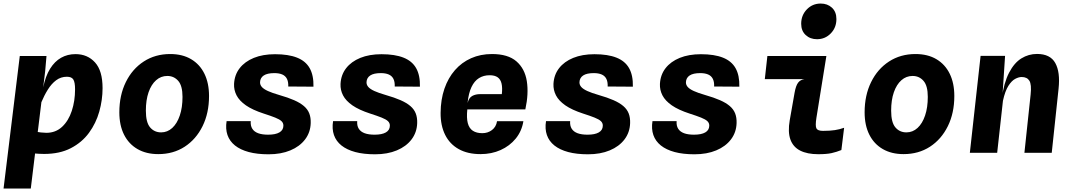

<svg xmlns="http://www.w3.org/2000/svg" viewBox="-25 -861 6045 1082"><path d="M223.5 6.5Q198.5 6.5 160.5 3.2Q122.5 0 85.5 -5.5Q48.5 -11 26.5 -18L137 -128Q149 -123.5 168 -120Q187 -116.5 206 -114.5Q225 -112.5 236 -112.5Q288.5 -112.5 324.8 -146.2Q361 -180 379.5 -236Q398 -292 398 -357.5Q398 -397.5 388.2 -413Q378.5 -428.5 352 -428.5Q318 -428.5 291.5 -408.8Q265 -389 244.5 -356Q224 -323 207.5 -283.5L197 -320L218.5 -369Q231.5 -432 257.2 -473.5Q283 -515 319.2 -535.5Q355.5 -556 400.5 -556Q468 -556 510.5 -509.2Q553 -462.5 553 -364.5Q553 -298 534.5 -232.2Q516 -166.5 476.5 -112.5Q437 -58.5 374.2 -26Q311.5 6.5 223.5 6.5ZM-5 201.5 86.5 -545.5H237L229.5 -459L191 -144L179 -47.5L173 0.5L148.5 201.5Z M867 7.5Q799 7.5 749.8 -21Q700.5 -49.5 674 -102.2Q647.5 -155 647.5 -228Q647.5 -324 684 -398.2Q720.5 -472.5 785.2 -514.5Q850 -556.5 934 -556.5Q1003 -556.5 1052 -527.5Q1101 -498.5 1127 -445.5Q1153 -392.5 1153 -320Q1153 -224 1116.5 -150Q1080 -76 1015.8 -34.2Q951.5 7.5 867 7.5ZM883 -115Q918.5 -115 945.8 -140Q973 -165 988.2 -210Q1003.5 -255 1003.5 -315Q1003.5 -378 979.2 -405.5Q955 -433 918 -433Q882 -433 854.8 -409Q827.5 -385 812.2 -341Q797 -297 797 -237.5Q797 -171 821 -143Q845 -115 883 -115Z M1488.5 8.5Q1424.5 8.5 1377 -4.2Q1329.5 -17 1299.2 -41.2Q1269 -65.5 1257 -100Q1245 -134.5 1252 -178.5H1388Q1386 -152.5 1396.8 -135.5Q1407.5 -118.5 1430 -110.2Q1452.5 -102 1486 -102Q1527.5 -102 1549.5 -114.8Q1571.5 -127.5 1572 -152Q1572.5 -167.5 1561.5 -178Q1550.5 -188.5 1526 -198.2Q1501.5 -208 1461 -221Q1398 -241.5 1361 -267.2Q1324 -293 1308.2 -323.5Q1292.5 -354 1294 -388Q1296.5 -439 1325.5 -476.5Q1354.5 -514 1405.5 -534.8Q1456.5 -555.5 1525 -555.5Q1600.5 -555.5 1649 -536.2Q1697.5 -517 1720.2 -476.8Q1743 -436.5 1741.5 -372.5L1599.5 -373.5Q1600.5 -400 1592 -416.8Q1583.5 -433.5 1565.8 -441.2Q1548 -449 1521 -449Q1481.5 -449 1461.5 -435.8Q1441.5 -422.5 1440.5 -398Q1440 -383 1450.5 -371Q1461 -359 1485 -348Q1509 -337 1549 -325.5Q1598 -311.5 1632.2 -296.5Q1666.5 -281.5 1687.8 -263.2Q1709 -245 1718 -221.5Q1727 -198 1726 -167.5Q1724.5 -115 1694.2 -75.2Q1664 -35.5 1611.2 -13.5Q1558.5 8.5 1488.5 8.5Z M2088.5 8.5Q2024.5 8.5 1977 -4.2Q1929.5 -17 1899.2 -41.2Q1869 -65.5 1857 -100Q1845 -134.5 1852 -178.5H1988Q1986 -152.5 1996.8 -135.5Q2007.5 -118.5 2030 -110.2Q2052.5 -102 2086 -102Q2127.5 -102 2149.5 -114.8Q2171.5 -127.5 2172 -152Q2172.5 -167.5 2161.5 -178Q2150.5 -188.5 2126 -198.2Q2101.5 -208 2061 -221Q1998 -241.5 1961 -267.2Q1924 -293 1908.2 -323.5Q1892.5 -354 1894 -388Q1896.5 -439 1925.5 -476.5Q1954.5 -514 2005.5 -534.8Q2056.5 -555.5 2125 -555.5Q2200.5 -555.5 2249 -536.2Q2297.5 -517 2320.2 -476.8Q2343 -436.5 2341.5 -372.5L2199.5 -373.5Q2200.5 -400 2192 -416.8Q2183.5 -433.5 2165.8 -441.2Q2148 -449 2121 -449Q2081.5 -449 2061.5 -435.8Q2041.5 -422.5 2040.5 -398Q2040 -383 2050.5 -371Q2061 -359 2085 -348Q2109 -337 2149 -325.5Q2198 -311.5 2232.2 -296.5Q2266.5 -281.5 2287.8 -263.2Q2309 -245 2318 -221.5Q2327 -198 2326 -167.5Q2324.5 -115 2294.2 -75.2Q2264 -35.5 2211.2 -13.5Q2158.5 8.5 2088.5 8.5Z M2683 7.5Q2610.5 7.5 2560 -20.8Q2509.5 -49 2483.5 -101.2Q2457.5 -153.5 2458 -224.5Q2458.5 -300 2479.5 -361Q2500.5 -422 2538.8 -465.8Q2577 -509.5 2630 -533Q2683 -556.5 2747.5 -556.5Q2837.5 -556.5 2885 -515.5Q2932.5 -474.5 2943.8 -404Q2955 -333.5 2935.5 -244.5H2608.5Q2603.5 -196.5 2611.2 -167Q2619 -137.5 2639.8 -124Q2660.5 -110.5 2693 -110.5Q2724 -110.5 2747.5 -128.2Q2771 -146 2776 -178H2924.5Q2915.5 -122 2881.5 -80.2Q2847.5 -38.5 2796.2 -15.5Q2745 7.5 2683 7.5ZM2610 -280.5Q2617.5 -310 2636.2 -320.2Q2655 -330.5 2680 -330.5H2803Q2807 -366.5 2801.5 -390Q2796 -413.5 2779.8 -425.2Q2763.5 -437 2734 -437Q2700.5 -437 2674.5 -421Q2648.5 -405 2632 -370.5Q2615.5 -336 2610 -280.5Z M3288.5 8.5Q3224.5 8.5 3177 -4.2Q3129.5 -17 3099.2 -41.2Q3069 -65.5 3057 -100Q3045 -134.5 3052 -178.5H3188Q3186 -152.5 3196.8 -135.5Q3207.5 -118.5 3230 -110.2Q3252.5 -102 3286 -102Q3327.5 -102 3349.5 -114.8Q3371.5 -127.5 3372 -152Q3372.5 -167.5 3361.5 -178Q3350.5 -188.5 3326 -198.2Q3301.5 -208 3261 -221Q3198 -241.5 3161 -267.2Q3124 -293 3108.2 -323.5Q3092.5 -354 3094 -388Q3096.5 -439 3125.5 -476.5Q3154.5 -514 3205.5 -534.8Q3256.5 -555.5 3325 -555.5Q3400.5 -555.5 3449 -536.2Q3497.5 -517 3520.2 -476.8Q3543 -436.5 3541.5 -372.5L3399.5 -373.5Q3400.5 -400 3392 -416.8Q3383.5 -433.5 3365.8 -441.2Q3348 -449 3321 -449Q3281.5 -449 3261.5 -435.8Q3241.5 -422.5 3240.5 -398Q3240 -383 3250.5 -371Q3261 -359 3285 -348Q3309 -337 3349 -325.5Q3398 -311.5 3432.2 -296.5Q3466.5 -281.5 3487.8 -263.2Q3509 -245 3518 -221.5Q3527 -198 3526 -167.5Q3524.5 -115 3494.2 -75.2Q3464 -35.5 3411.2 -13.5Q3358.5 8.5 3288.5 8.5Z M3888.5 8.5Q3824.5 8.5 3777 -4.2Q3729.5 -17 3699.2 -41.2Q3669 -65.5 3657 -100Q3645 -134.5 3652 -178.5H3788Q3786 -152.5 3796.8 -135.5Q3807.5 -118.5 3830 -110.2Q3852.5 -102 3886 -102Q3927.5 -102 3949.5 -114.8Q3971.5 -127.5 3972 -152Q3972.5 -167.5 3961.5 -178Q3950.5 -188.5 3926 -198.2Q3901.5 -208 3861 -221Q3798 -241.5 3761 -267.2Q3724 -293 3708.2 -323.5Q3692.5 -354 3694 -388Q3696.5 -439 3725.5 -476.5Q3754.5 -514 3805.5 -534.8Q3856.5 -555.5 3925 -555.5Q4000.5 -555.5 4049 -536.2Q4097.5 -517 4120.2 -476.8Q4143 -436.5 4141.5 -372.5L3999.5 -373.5Q4000.5 -400 3992 -416.8Q3983.5 -433.5 3965.8 -441.2Q3948 -449 3921 -449Q3881.5 -449 3861.5 -435.8Q3841.5 -422.5 3840.5 -398Q3840 -383 3850.5 -371Q3861 -359 3885 -348Q3909 -337 3949 -325.5Q3998 -311.5 4032.2 -296.5Q4066.5 -281.5 4087.8 -263.2Q4109 -245 4118 -221.5Q4127 -198 4126 -167.5Q4124.5 -115 4094.2 -75.2Q4064 -35.5 4011.2 -13.5Q3958.5 8.5 3888.5 8.5Z M4579 -640Q4541 -640 4515.5 -663.5Q4490 -687 4490 -727Q4490 -775 4521.8 -808Q4553.5 -841 4600 -841Q4638 -841 4663.2 -817.8Q4688.5 -794.5 4688.5 -753.5Q4688.5 -705.5 4656.8 -672.8Q4625 -640 4579 -640ZM4586 8Q4524.5 8 4484.5 -12.2Q4444.5 -32.5 4429.2 -75Q4414 -117.5 4425.5 -183.5L4453 -339.5Q4460 -378 4472.5 -394.8Q4485 -411.5 4508 -415H4285L4299.5 -545.5H4632L4576 -198Q4568.5 -151 4576 -137.2Q4583.5 -123.5 4613 -123.5Q4653 -123.5 4680.2 -127.8Q4707.5 -132 4732 -141L4716.5 -15.5Q4689.5 -4.5 4661.5 1.8Q4633.5 8 4586 8Z M5067 7.5Q4999 7.5 4949.8 -21Q4900.5 -49.5 4874 -102.2Q4847.5 -155 4847.5 -228Q4847.5 -324 4884 -398.2Q4920.5 -472.5 4985.2 -514.5Q5050 -556.5 5134 -556.5Q5203 -556.5 5252 -527.5Q5301 -498.5 5327 -445.5Q5353 -392.5 5353 -320Q5353 -224 5316.5 -150Q5280 -76 5215.8 -34.2Q5151.5 7.5 5067 7.5ZM5083 -115Q5118.5 -115 5145.8 -140Q5173 -165 5188.2 -210Q5203.5 -255 5203.5 -315Q5203.5 -378 5179.2 -405.5Q5155 -433 5118 -433Q5082 -433 5054.8 -409Q5027.5 -385 5012.2 -341Q4997 -297 4997 -237.5Q4997 -171 5021 -143Q5045 -115 5083 -115Z M5440.5 0 5501 -546H5639L5621 -271L5619.5 -302.5Q5632.5 -395.5 5661.5 -451.2Q5690.5 -507 5731 -532Q5771.5 -557 5819 -557Q5893.5 -557 5922 -505.8Q5950.5 -454.5 5940.5 -361.5L5902 0H5748L5783 -328.5Q5789 -385 5776 -406Q5763 -427 5732.5 -427Q5716 -427 5696 -416.5Q5676 -406 5657.5 -377Q5639 -348 5627 -293L5594.5 0Z"/></svg>

Font: Spline Sans Mono
Style: Italic
Weight: 400
Italic angle: -4°
Monospace: yes
Designer: Eben Sorkin, Mirko Velimirovic
Foundry: Sorkin Type
Version: Version 1.004